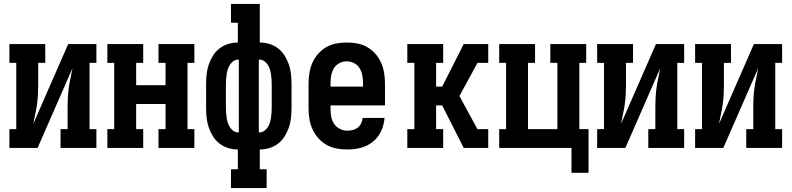

<svg xmlns="http://www.w3.org/2000/svg" viewBox="-20 -755 4040 980"><path d="M28 0V-96H63V-434H28V-530H211V-434H175V-318Q175 -293 173.5 -268.5Q172 -244 168.5 -219.5Q165 -195 159.5 -171Q154 -147 150 -123L328 -530H472V-434H437V-96H472V0H289V-96H325V-212Q325 -237 326.5 -261.5Q328 -286 331.5 -310.5Q335 -335 340.5 -359Q346 -383 350 -407L172 0Z M528 0V-96H563V-434H528V-530H711V-434H675V-320H825V-434H789V-530H972V-434H937V-96H972V0H789V-96H825V-224H675V-96H711V0Z M1159 205V109H1194V8Q1169 8 1144.5 0.5Q1120 -7 1100 -22.5Q1080 -38 1066.5 -60Q1053 -82 1045 -106Q1037 -130 1034.5 -155Q1032 -180 1032 -205V-325Q1032 -350 1034.5 -375Q1037 -400 1045 -424Q1053 -448 1066.5 -470Q1080 -492 1100 -507.5Q1120 -523 1144.5 -530.5Q1169 -538 1194 -538V-639H1159V-735H1306V-538Q1331 -538 1355.5 -530.5Q1380 -523 1400 -507.5Q1420 -492 1433.5 -470Q1447 -448 1455 -424Q1463 -400 1465.5 -375Q1468 -350 1468 -325V-205Q1468 -180 1465.5 -155Q1463 -130 1455 -106Q1447 -82 1433.5 -60Q1420 -38 1400 -22.5Q1380 -7 1355.5 0.5Q1331 8 1306 8V109H1341V205ZM1197 -79H1199V-451H1197Q1184 -451 1173 -444Q1162 -437 1154.5 -426Q1147 -415 1143 -402.5Q1139 -390 1137 -377Q1135 -364 1134 -351Q1133 -338 1133 -325V-205Q1133 -192 1134 -179Q1135 -166 1137 -153Q1139 -140 1143 -127.5Q1147 -115 1154.5 -104Q1162 -93 1173 -86Q1184 -79 1197 -79ZM1301 -79H1303Q1316 -79 1327 -86Q1338 -93 1345.5 -104Q1353 -115 1357 -127.5Q1361 -140 1363 -153Q1365 -166 1366 -179Q1367 -192 1367 -205V-325Q1367 -338 1366 -351Q1365 -364 1363 -377Q1361 -390 1357 -402.5Q1353 -415 1345.5 -426Q1338 -437 1327 -444Q1316 -451 1303 -451H1301Z M1752 8Q1725 8 1698 3Q1671 -2 1647 -15.5Q1623 -29 1605 -49.5Q1587 -70 1575.5 -94.5Q1564 -119 1559.5 -146Q1555 -173 1555 -200V-330Q1555 -357 1559.5 -384Q1564 -411 1575 -435.5Q1586 -460 1604 -480.5Q1622 -501 1645.5 -514.5Q1669 -528 1696 -533Q1723 -538 1750 -538Q1777 -538 1804 -533Q1831 -528 1854.5 -514.5Q1878 -501 1896 -480.5Q1914 -460 1925 -435.5Q1936 -411 1940.5 -384Q1945 -357 1945 -330V-217H1667V-200Q1667 -180 1670.5 -160Q1674 -140 1685 -123.5Q1696 -107 1714 -97.5Q1732 -88 1752 -88Q1766 -88 1780.5 -91.5Q1795 -95 1806 -103.5Q1817 -112 1823.5 -125.5Q1830 -139 1831 -153H1943Q1941 -130 1934 -107.5Q1927 -85 1914 -65.5Q1901 -46 1883 -31.5Q1865 -17 1843.5 -8Q1822 1 1798.5 4.5Q1775 8 1752 8ZM1667 -313H1833V-330Q1833 -350 1829.5 -369.5Q1826 -389 1816 -406Q1806 -423 1788 -432.5Q1770 -442 1750 -442Q1730 -442 1712 -432.5Q1694 -423 1684 -406Q1674 -389 1670.5 -369.5Q1667 -350 1667 -330Z M2059 0V-96H2095V-434H2059V-530H2242V-434H2206V-313H2237L2347 -530H2437V-471Q2409 -419 2381 -367.5Q2353 -316 2325 -265L2375 -173L2431 -70L2437 -59V0H2347L2237 -217H2206V-96H2242V0ZM2417 -434 2437 -471V-530H2472V-434ZM2437 0V-59L2431 -70L2417 -96H2472V0Z M2897 127V0H2528V-96H2563V-434H2528V-530H2711V-434H2675V-96H2825V-434H2789V-530H2972V-434H2937V-96H2984V127Z M3028 0V-96H3063V-434H3028V-530H3211V-434H3175V-318Q3175 -293 3173.5 -268.5Q3172 -244 3168.5 -219.5Q3165 -195 3159.5 -171Q3154 -147 3150 -123L3328 -530H3472V-434H3437V-96H3472V0H3289V-96H3325V-212Q3325 -237 3326.5 -261.5Q3328 -286 3331.5 -310.5Q3335 -335 3340.5 -359Q3346 -383 3350 -407L3172 0Z M3528 0V-96H3563V-434H3528V-530H3711V-434H3675V-318Q3675 -293 3673.5 -268.5Q3672 -244 3668.5 -219.5Q3665 -195 3659.5 -171Q3654 -147 3650 -123L3828 -530H3972V-434H3937V-96H3972V0H3789V-96H3825V-212Q3825 -237 3826.5 -261.5Q3828 -286 3831.5 -310.5Q3835 -335 3840.5 -359Q3846 -383 3850 -407L3672 0Z"/></svg>

Font: Iosevka Slab
Style: Bold
Weight: 700
Monospace: yes
Designer: Belleve Invis
Foundry: Belleve Invis
Version: Version 11.1.1; ttfautohint (v1.8.3)